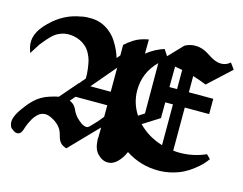

<svg xmlns="http://www.w3.org/2000/svg" viewBox="-116 -1041 1579 1250"><g transform="rotate(15 674.0 -416.0)"><path d="M601.1 -255.9V-334H387.2Q382.3 -328.1 372.6 -316.9Q362.8 -305.7 357.9 -299.8Q377 -291.5 388.7 -278.6Q400.4 -265.6 405.3 -252.9Q410.2 -240.2 422.1 -222.4Q434.1 -204.6 452.1 -189.9Q464.4 -180.2 471.2 -175Q478 -169.9 490.2 -165.3Q502.4 -160.6 513.2 -163.1Q518.1 -164.6 527.6 -173.6Q537.1 -182.6 553.7 -200.9Q570.3 -219.2 574.2 -223.1Q594.7 -247.1 601.1 -255.9ZM600.1 -586.9Q466.3 -429.2 462.9 -424.8H600.1ZM752 -817.9Q751 -758.8 751 -722.2Q805.2 -765.1 867.2 -784.7L894.5 -743.2L985.4 -838.4Q1018.1 -856.9 1057.1 -856.9Q1080.1 -856.9 1101.3 -849.9Q1122.6 -842.8 1139.4 -832.5Q1156.2 -822.3 1172.4 -812Q1188.5 -801.8 1207.5 -794.7Q1226.6 -787.6 1245.6 -787.6Q1280.3 -787.6 1306.6 -811.5L1336.4 -770.5L1184.1 -629.9Q1143.1 -647 1092.3 -662.6V-553.2H1256.8V-450.2H1092.3V-159.7Q1115.7 -157.2 1134.8 -157.2Q1227.1 -157.2 1311 -194.3L1337.4 -168Q1323.7 -148.4 1305.7 -129.4Q1287.6 -110.4 1258.8 -87.9Q1230 -65.4 1197.5 -48.6Q1165 -31.7 1120.8 -20.5Q1076.7 -9.3 1029.8 -9.3Q910.6 -9.3 810.1 -74.7Q792 -31.7 762.2 -2.7Q732.4 26.4 695.8 24.9Q681.2 24.4 667 18.1Q652.8 11.7 643.3 3.4Q633.8 -4.9 628.9 -10Q624 -15.1 622.1 -18.1Q602.1 -44.9 599.1 -91.8Q598.1 -97.2 598.1 -103.3Q598.1 -109.4 598.6 -112.8L599.1 -116.2V-117.2Q600.1 -126 600.1 -184.1Q579.6 -163.1 542.2 -124.5Q504.9 -85.9 474.1 -54.2Q443.4 -22.5 416 5.9Q388.7 -2 374 -19Q361.3 -33.2 354.5 -60.5Q347.7 -87.9 338.9 -102.1Q322.8 -129.4 293 -148.9Q292.5 -149.4 286.6 -152.8Q280.8 -156.2 278.1 -157.7Q275.4 -159.2 268.6 -162.6Q261.7 -166 257.3 -167.5Q252.9 -168.9 246.1 -171.1Q239.3 -173.3 233.6 -173.6Q228 -173.8 221.2 -173.3Q214.4 -172.9 208 -170.9Q190.9 -166 175.3 -151.1Q159.7 -136.2 148.9 -117.4Q138.2 -98.6 132.3 -85.2Q126.5 -71.8 123 -62Q122.1 -59.6 119.4 -50.8Q116.7 -42 115.5 -38.8Q114.3 -35.6 111.1 -28.8Q107.9 -22 105.5 -19Q103 -16.1 98.9 -12.7Q94.7 -9.3 89.8 -7.8Q69.8 -1.5 46.9 -22Q33.7 -27.3 27.8 -50.8Q15.1 -93.8 67.9 -165Q82.5 -185.5 93.3 -198.7Q104 -211.9 124 -231.9Q144 -252 169.2 -266.8Q194.3 -281.7 224.1 -291Q258.8 -302.2 282.2 -306.2Q299.3 -325.7 333 -365Q366.7 -404.3 383.8 -423.8V-424.8H386.2Q392.1 -432.1 403.3 -445.3Q414.6 -458.5 420.9 -465.8Q422.4 -497.6 417 -534.2Q412.6 -564.5 408.2 -583.3Q403.8 -602.1 390.1 -628.9Q376.5 -655.8 355 -673.8Q321.8 -702.6 276.4 -711.4Q231 -720.2 192.9 -707Q175.3 -701.2 160.4 -692.4Q145.5 -683.6 129.4 -667.5Q113.3 -651.4 103.8 -639.9Q94.2 -628.4 73.2 -603Q42 -554.7 35.2 -543L28.8 -533.2L24.9 -543Q7.3 -590.8 16.8 -633.5Q26.4 -676.3 64.9 -720.2Q149.9 -815.9 257.8 -841.8Q284.7 -848.1 303.7 -851.3Q322.8 -854.5 357.2 -853.5Q391.6 -852.5 420.9 -841.8Q456.1 -828.6 484.6 -804.4Q513.2 -780.3 531.7 -750.7Q550.3 -721.2 561.3 -696.8Q572.3 -672.4 580.1 -647Q583 -650.4 589.6 -658Q596.2 -665.5 599.1 -668.9V-736.8V-740.2Q614.7 -753.9 624 -761.5Q633.3 -769 653.6 -782.2Q673.8 -795.4 698.5 -804.2Q723.1 -813 752 -817.9ZM1012.7 -175.3V-450.2H960.9L960.4 -343.8L852.1 -275.4L849.1 -273.4Q914.6 -205.1 1012.7 -175.3ZM851.1 -685.1Q764.2 -599.1 764.2 -479Q764.2 -393.6 812 -320.3L852.1 -346.2ZM1012.7 -682.6Q987.3 -688 962.4 -691.4L961.4 -553.2H1012.7Z"/></g></svg>

Font: KJV1611
Style: Regular
Weight: 400
Version: Version 3.6.1